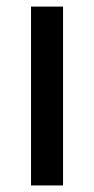

<svg xmlns="http://www.w3.org/2000/svg" viewBox="-20 -566 287 586"><path d="M74.7 0V-545.9H172.4V0Z"/></svg>

Font: Inter Cardless
Style: Regular
Weight: 400
Designer: Rasmus Andersson
Foundry: rsms
Version: Version 4.001;git-9221beed3